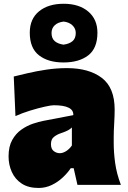

<svg xmlns="http://www.w3.org/2000/svg" viewBox="-20 -958 661 995"><path d="M180.2 16.1Q127 16.1 92.5 -6.6Q58.1 -29.3 41.3 -66.7Q24.4 -104 24.4 -147.5Q24.4 -198.7 43.2 -232.4Q62 -266.1 90.6 -286.1Q119.1 -306.2 149.9 -316.7Q180.7 -327.1 204.1 -331.5L359.9 -361.3Q362.8 -412.6 258.3 -412.6Q245.1 -412.6 211.2 -405Q177.2 -397.5 136 -384.8Q94.7 -372.1 60.1 -356.4L51.3 -561.5Q81.1 -568.8 125 -579.1Q168.9 -589.4 221.2 -597.2Q273.4 -605 327.1 -605Q440.9 -605 507.6 -554.4Q574.2 -503.9 574.2 -390.1Q574.2 -360.4 571.8 -318.8Q569.3 -277.3 569.3 -248V-216.3Q569.3 -168 576.7 -113.8Q584 -59.6 606.4 0H381.3L361.8 -86.4H346.7Q330.1 -61.5 304.7 -37.8Q279.3 -14.2 247.6 1Q215.8 16.1 180.2 16.1ZM290 -164.1Q305.7 -164.1 323 -175Q340.3 -186 352.5 -204.1V-297.4Q344.7 -289.6 333 -283Q321.3 -276.4 293.9 -267.1Q275.9 -261.2 260 -249Q244.1 -236.8 244.1 -210.9Q244.1 -186 258.5 -175Q272.9 -164.1 290 -164.1ZM309.1 -634.3Q229.5 -634.3 181.9 -671.4Q134.3 -708.5 134.3 -788.6Q134.3 -859.9 182.1 -899.2Q230 -938.5 310.1 -938.5Q389.6 -938.5 437.3 -898.2Q484.9 -857.9 484.9 -788.6Q484.9 -707.5 437 -670.9Q389.2 -634.3 309.1 -634.3ZM309.1 -726.6Q338.9 -730.5 355.7 -744.6Q372.6 -758.8 372.6 -787.1Q372.6 -810.1 355.7 -826.4Q338.9 -842.8 310.1 -846.2Q280.3 -842.8 263.7 -827.1Q247.1 -811.5 247.1 -787.1Q247.1 -758.8 263.9 -744.6Q280.8 -730.5 309.1 -726.6Z"/></svg>

Font: Pinar-DS3-FD Black
Style: Regular
Weight: 900
Designer: Amin Abedi
Version: Version 3.000